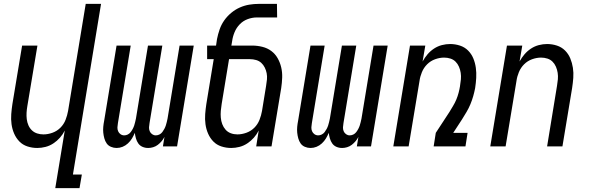

<svg xmlns="http://www.w3.org/2000/svg" viewBox="-20 -755 3040 990"><path d="M265 215 314 -82Q304 -62 289 -45Q274 -28 255 -15.5Q236 -3 214.5 2.5Q193 8 172 8Q146 8 121.5 0Q97 -8 80 -25.5Q63 -43 53 -66Q43 -89 39.5 -114.5Q36 -140 38 -166.5Q40 -193 44 -219L94 -520H173L121 -208Q118 -191 117 -174Q116 -157 118 -140.5Q120 -124 126.5 -109Q133 -94 144.5 -83Q156 -72 171.5 -67Q187 -62 204 -62Q227 -62 250.5 -70.5Q274 -79 291.5 -96.5Q309 -114 318 -137Q327 -160 331 -183L422 -735H501L356 145H402L390 215Z M581 8Q566 8 552 2Q538 -4 530 -15.5Q522 -27 518 -41.5Q514 -56 512.5 -71Q511 -86 512.5 -101.5Q514 -117 517 -132L581 -520H654L588 -120Q586 -109 585.5 -98.5Q585 -88 589 -78.5Q593 -69 601.5 -63Q610 -57 621 -57Q630 -57 639 -61.5Q648 -66 654 -74Q660 -82 664.5 -90.5Q669 -99 672 -108Q675 -117 677 -126Q679 -135 681 -144L743 -520H817L751 -120Q749 -109 748.5 -98.5Q748 -88 752 -78.5Q756 -69 764.5 -63Q773 -57 783 -57Q793 -57 802 -61.5Q811 -66 817 -74Q823 -82 827.5 -90.5Q832 -99 835 -108Q838 -117 840 -126Q842 -135 844 -144L906 -520H979L893 0H820L828 -49Q822 -37 813 -26.5Q804 -16 793.5 -8Q783 0 770 4Q757 8 744 8Q728 8 714.5 2Q701 -4 693 -15.5Q685 -27 681 -41Q677 -55 675 -70Q669 -55 660.5 -41Q652 -27 639.5 -15.5Q627 -4 612 2Q597 8 581 8Z M1172 8Q1146 8 1121.5 0Q1097 -8 1080 -25.5Q1063 -43 1053 -66Q1043 -89 1039.5 -114.5Q1036 -140 1038 -166.5Q1040 -193 1044 -219L1082 -450H1048V-520H1094L1099 -554Q1104 -579 1112.5 -603.5Q1121 -628 1136 -649.5Q1151 -671 1172 -688.5Q1193 -706 1217 -716.5Q1241 -727 1265.5 -731Q1290 -735 1315 -735H1408L1409 -665H1304Q1281 -665 1257.5 -656.5Q1234 -648 1216.5 -630Q1199 -612 1189.5 -589Q1180 -566 1177 -543L1173 -520H1280Q1307 -520 1333 -513.5Q1359 -507 1379 -492Q1399 -477 1411.5 -455Q1424 -433 1430 -407.5Q1436 -382 1435 -355Q1434 -328 1430 -301L1380 0H1301L1314 -82Q1304 -62 1289 -45Q1274 -28 1255 -15.5Q1236 -3 1214.5 2.5Q1193 8 1172 8ZM1204 -62Q1227 -62 1250.5 -70.5Q1274 -79 1291.5 -96.5Q1309 -114 1318 -137Q1327 -160 1331 -183L1352 -312Q1355 -329 1356.5 -345.5Q1358 -362 1355 -377.5Q1352 -393 1345 -407Q1338 -421 1327 -431Q1316 -441 1300.5 -445.5Q1285 -450 1268 -450H1161L1123 -219Q1120 -201 1118.5 -183.5Q1117 -166 1118.5 -148.5Q1120 -131 1126 -115Q1132 -99 1143 -86.5Q1154 -74 1170 -68Q1186 -62 1204 -62Z M1581 8Q1566 8 1552 2Q1538 -4 1530 -15.5Q1522 -27 1518 -41.5Q1514 -56 1512.5 -71Q1511 -86 1512.5 -101.5Q1514 -117 1517 -132L1581 -520H1654L1588 -120Q1586 -109 1585.5 -98.5Q1585 -88 1589 -78.5Q1593 -69 1601.5 -63Q1610 -57 1621 -57Q1630 -57 1639 -61.5Q1648 -66 1654 -74Q1660 -82 1664.5 -90.5Q1669 -99 1672 -108Q1675 -117 1677 -126Q1679 -135 1681 -144L1743 -520H1817L1751 -120Q1749 -109 1748.5 -98.5Q1748 -88 1752 -78.5Q1756 -69 1764.5 -63Q1773 -57 1783 -57Q1793 -57 1802 -61.5Q1811 -66 1817 -74Q1823 -82 1827.5 -90.5Q1832 -99 1835 -108Q1838 -117 1840 -126Q1842 -135 1844 -144L1906 -520H1979L1893 0H1820L1828 -49Q1822 -37 1813 -26.5Q1804 -16 1793.5 -8Q1783 0 1770 4Q1757 8 1744 8Q1728 8 1714.5 2Q1701 -4 1693 -15.5Q1685 -27 1681 -41Q1677 -55 1675 -70Q1669 -55 1660.5 -41Q1652 -27 1639.5 -15.5Q1627 -4 1612 2Q1597 8 1581 8Z M2008 0 2094 -520H2173L2159 -438Q2170 -458 2184.5 -475Q2199 -492 2218 -504.5Q2237 -517 2258.5 -522.5Q2280 -528 2301 -528Q2327 -528 2351.5 -520Q2376 -512 2393.5 -494.5Q2411 -477 2420.5 -454Q2430 -431 2433.5 -405.5Q2437 -380 2435.5 -353.5Q2434 -327 2430 -301Q2426 -280 2420 -259Q2414 -238 2405.5 -217.5Q2397 -197 2385.5 -177.5Q2374 -158 2362 -139L2317 -70H2391L2380 0H2216L2227 -70L2297 -177Q2306 -192 2316 -208.5Q2326 -225 2333 -242Q2340 -259 2344.5 -276Q2349 -293 2352 -311V-312Q2355 -329 2356.5 -346Q2358 -363 2355.5 -379.5Q2353 -396 2346.5 -411Q2340 -426 2329 -437Q2318 -448 2302.5 -453Q2287 -458 2270 -458Q2247 -458 2223.5 -449.5Q2200 -441 2182.5 -423.5Q2165 -406 2155.5 -383Q2146 -360 2143 -337L2087 0Z M2508 0 2594 -520H2673L2659 -438Q2670 -458 2684.5 -475Q2699 -492 2718 -504.5Q2737 -517 2758.5 -522.5Q2780 -528 2801 -528Q2827 -528 2851.5 -520Q2876 -512 2893.5 -494.5Q2911 -477 2920.5 -454Q2930 -431 2934 -405.5Q2938 -380 2936 -353.5Q2934 -327 2930 -301L2880 0H2801L2852 -312Q2855 -329 2856.5 -346Q2858 -363 2855.5 -379.5Q2853 -396 2846.5 -411Q2840 -426 2829 -437Q2818 -448 2802.5 -453Q2787 -458 2770 -458Q2747 -458 2723.5 -449.5Q2700 -441 2682.5 -423.5Q2665 -406 2655.5 -383Q2646 -360 2643 -337L2587 0Z"/></svg>

Font: Iosevka Term Curly
Style: Italic
Weight: 400
Italic angle: -9°
Designer: Belleve Invis
Foundry: Belleve Invis
Version: Version 32.3.0